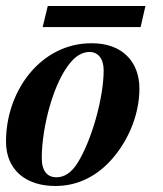

<svg xmlns="http://www.w3.org/2000/svg" viewBox="-23 -606 543 639"><path d="M461 -586H136L119 -516H445ZM275 -433C304 -433 322 -410 322 -372C322 -285 285 -145 236 -65C215 -31 191 -16 165 -16C135 -16 116 -36 116 -80C116 -182 155 -335 215 -402C234 -423 254 -433 275 -433ZM280 -462C212 -462 148 -435 97 -385C37 -326 -3 -235 -3 -135C-3 -37 67 13 161 13C228 13 287 -13 336 -62C397 -123 441 -217 441 -311C441 -403 381 -462 284 -462Z"/></svg>

Font: XITS
Style: Bold Italic
Weight: 700
Italic angle: -16.33°
Designer: MicroPress Inc., with final additions and corrections provided by Coen Hoffman, Elsevier (retired)
Version: Version 1.302